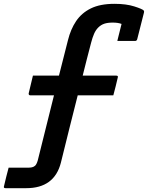

<svg xmlns="http://www.w3.org/2000/svg" viewBox="-66 -787 773 1003"><path d="M-21 89H80Q92 89 101 87Q110 85 117 79Q125 72 131 52Q175 -125 216 -289H92Q87 -289 85 -292.5Q83 -296 84 -300Q90 -325 95 -346Q100 -367 106 -392H242Q265 -482 289 -577Q303 -634 331.5 -676.5Q360 -719 408.5 -743Q457 -767 532 -767Q593 -767 635.5 -753.5Q678 -740 685 -732Q688 -728 686 -721L651 -583Q649 -573 639 -573H547L549 -582Q555 -605 559.5 -624Q564 -643 569 -662Q551 -669 523 -669Q496 -669 478.5 -663Q461 -657 447 -643Q434 -630 425.5 -610.5Q417 -591 410 -564Q398 -518 387 -475.5Q376 -433 366 -392H541Q553 -392 549 -381Q543 -356 538 -335Q533 -314 526 -289H340Q319 -207 298 -122.5Q277 -38 252 63Q218 196 71 196H-37Q-49 196 -45 185Q-39 161 -33.5 137Q-28 113 -21 89Z"/></svg>

Font: Recursive Mn Lnr St SmB
Style: Italic
Weight: 600
Italic angle: -15°
Monospace: yes
Version: Version 1.079;hotconv 1.0.112;makeotfexe 2.5.65598; ttfautoh